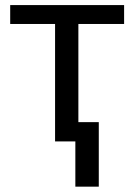

<svg xmlns="http://www.w3.org/2000/svg" viewBox="-20 -548 520 744"><path d="M460.9 -455.1V-528.3H19.5V-455.1H193.4V0H283.7V-455.1ZM362.8 175.3V-74.7H272V175.3Z"/></svg>

Font: FAU Chimera
Style: Regular
Weight: 400
Version: Version 1.002;hotconv 1.0.117;makeotfexe 2.5.65602